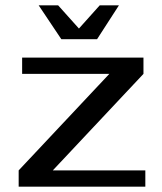

<svg xmlns="http://www.w3.org/2000/svg" viewBox="-20 -700 608 720"><path d="M525 0V-61H178L518 -423V-484H63V-423H390L50 -61V0ZM210 -553H344L426 -680H354L276 -593L198 -680H125Z"/></svg>

Font: Gamestation Extended
Style: Regular
Weight: 400
Width: 7
Designer: Jonas Hecksher
Foundry: Jonas Hecksher, Playtypeª, e-types AS
Version: Version 1.003